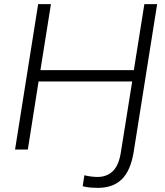

<svg xmlns="http://www.w3.org/2000/svg" viewBox="-20 -725 802 931"><path d="M454 186Q438 186 419 184.5Q400 183 381 178L389 125Q424 133 453 133Q498 133 527 105Q556 77 566 14L621 -330H167L115 0H53L165 -705H227L176 -385H629L680 -705H742L628 13Q613 103 570.5 144.5Q528 186 454 186Z"/></svg>

Font: Mulish Light
Style: Italic
Weight: 300
Italic angle: -9°
Designer: Vernon Adams
Foundry: Vernon Adams
Version: Version 3.603; ttfautohint (v1.8.3)